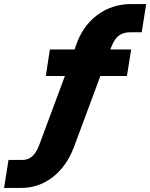

<svg xmlns="http://www.w3.org/2000/svg" viewBox="-69 -736 741 947"><path d="M-49 191 -27 53H41Q69 53 89.5 35.5Q110 18 125 -22L251 -361H157L177 -492H299L305 -510Q338 -608 411 -662Q484 -716 578 -716H652L630 -577H576Q538 -577 516 -559.5Q494 -542 479 -502L475 -492H578L557 -361H426L297 -14Q261 83 192 137Q123 191 34 191Z"/></svg>

Font: Mulish Black
Style: Italic
Weight: 900
Italic angle: -9°
Designer: Vernon Adams
Foundry: Vernon Adams
Version: Version 3.603; ttfautohint (v1.8.3)